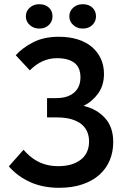

<svg xmlns="http://www.w3.org/2000/svg" viewBox="-20 -885 601 914"><path d="M262 9Q184 9 124 -18Q64 -45 22 -93L92 -172Q105 -157 121 -143Q137 -129 157 -118Q177 -107 202 -100.5Q227 -94 258 -94Q324 -94 364 -124.5Q404 -155 404 -212Q404 -237 395 -258Q386 -279 367.5 -294Q349 -309 320 -317.5Q291 -326 251 -326H204V-418H248Q302 -418 332.5 -444Q363 -470 363 -517Q363 -564 334 -586Q305 -608 251 -608Q179 -608 122 -550L55 -622Q85 -656 136.5 -683Q188 -710 260 -710Q310 -710 350 -697.5Q390 -685 417.5 -661.5Q445 -638 460 -605.5Q475 -573 475 -533Q475 -479 447.5 -440.5Q420 -402 378 -381Q441 -366 480 -323Q519 -280 519 -209Q519 -161 502 -121Q485 -81 452 -52Q419 -23 371 -7Q323 9 262 9ZM167 -749Q140 -749 121.5 -766Q103 -783 103 -807Q103 -832 121.5 -848.5Q140 -865 167 -865Q195 -865 212.5 -849Q230 -833 230 -807Q230 -783 212.5 -766Q195 -749 167 -749ZM374 -749Q347 -749 328.5 -766Q310 -783 310 -807Q310 -832 328.5 -848.5Q347 -865 374 -865Q402 -865 419.5 -849Q437 -833 437 -807Q437 -783 419.5 -766Q402 -749 374 -749Z"/></svg>

Font: Tilda Sans Semibold
Style: Regular
Weight: 600
Designer: ParaType Ltd
Foundry: ParaType Ltd
Version: Version 1.009